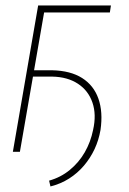

<svg xmlns="http://www.w3.org/2000/svg" viewBox="-20 -548 464 693"><path d="M81.5 -271.5 85.4 -294.4H168Q234.4 -293 276.4 -266.4Q318.4 -239.7 335.2 -191.9Q352.1 -144 342.8 -79.1Q336.4 -42 321.3 -9.8Q306.2 22.5 283 49.8Q259.8 77.1 229.5 96.4Q199.2 115.7 162.1 125L157.2 104Q199.2 92.3 231.9 65.4Q264.6 38.6 285.9 1.7Q307.1 -35.2 315.9 -78.6Q328.6 -134.3 313.7 -177.7Q298.8 -221.2 261.2 -245.8Q223.6 -270.5 168.5 -271.5ZM380.4 -528.3 376.5 -502.9H139.2L51.8 0H26.4L117.7 -528.3Z"/></svg>

Font: Roboto Condensed Thin
Style: Italic
Weight: 250
Italic angle: -12°
Designer: Christian Robertson
Foundry: Google
Version: Version 3.008; 2023